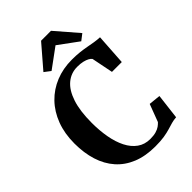

<svg xmlns="http://www.w3.org/2000/svg" viewBox="-281 -1089 1216 1216"><g transform="rotate(-45 327.0 -481.0)"><path d="M367 11Q279.5 11 214 -15.8Q148.5 -42.5 104.8 -92Q61 -141.5 39.2 -210.8Q17.5 -280 17.5 -364.5Q17.5 -453.5 44.5 -525Q71.5 -596.5 120.5 -647.2Q169.5 -698 236 -725Q302.5 -752 381.5 -752Q420 -752 451 -748.5Q482 -745 508.2 -740Q534.5 -735 559 -731Q583.5 -727 608 -726L594.5 -517.5H506.5L477.5 -662.5Q471.5 -671 458 -678.5Q444.5 -686 423.8 -691Q403 -696 373.5 -696Q318 -696 276 -661Q234 -626 210.8 -555.8Q187.5 -485.5 187.5 -379.5Q187.5 -310.5 198.5 -249.5Q209.5 -188.5 232.8 -142.8Q256 -97 292.2 -71Q328.5 -45 378 -45Q409 -45 430.2 -51.2Q451.5 -57.5 465 -67.2Q478.5 -77 487.5 -87L532 -205L611 -197L590.5 -27Q567.5 -25.5 547.2 -19.8Q527 -14 503.2 -6.8Q479.5 0.5 447 5.8Q414.5 11 367 11ZM240 -792 198.5 -823.5 328.5 -974.5H417.5L547.5 -824L506 -792L373 -889.5Z"/></g></svg>

Font: Merriweather 48pt
Style: Bold
Weight: 700
Version: Version 2.100